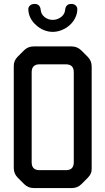

<svg xmlns="http://www.w3.org/2000/svg" viewBox="-20 -947 536 976"><path d="M70 -44 103 -11Q123 9 152 9H345Q374 9 394 -11L426 -43Q448 -65 446 -93V-609Q446 -638 426 -658L394 -690Q373 -711 345 -711H151Q122 -711 102 -691L70 -659Q49 -638 50 -609V-93Q50 -64 70 -44ZM141 -122V-580Q141 -620 181 -620H315Q355 -620 355 -580V-122Q355 -82 315 -82H181Q141 -82 141 -122ZM124 -901Q124 -877 135 -855.5Q146 -834 164 -819Q181 -803 203 -794Q225 -785 248 -785Q271 -785 293.5 -794Q316 -803 334 -819Q351 -834 362 -855.5Q373 -877 373 -901Q373 -911 365 -919Q357 -927 342 -927Q314 -927 311 -896Q309 -874 290 -860Q271 -846 248 -846Q225 -846 207 -860Q189 -874 187 -896Q184 -927 156 -927Q141 -927 132.5 -919Q124 -911 124 -901Z"/></svg>

Font: WDXL Lubrifont TC
Style: Regular
Weight: 400
Designer: [WDXL Lubrifont] Copyright 2020-2022 (c) NightFurySL2001, Skr-ZERO; [ZCOOL QingKe HuangYou] Copyright 2018-2022 (c) The 
Version: Version 2.001;hotconv 1.1.1;makeotfexe 2.6.0